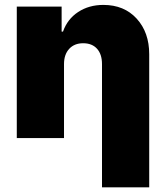

<svg xmlns="http://www.w3.org/2000/svg" viewBox="-20 -573 686 797"><path d="M245.7 -306.8V0H49.7V-545.5H235.8V-441.8H241.5Q259.6 -493.6 304.3 -523.1Q349.1 -552.6 409.1 -552.6Q495.4 -552.6 547.4 -495.6Q599.4 -438.6 599.4 -348V204.5H403.4V-306.8Q403.4 -347.7 382.8 -370.6Q362.2 -393.5 325.3 -393.5Q288.7 -393.5 267.2 -370.2Q245.7 -346.9 245.7 -306.8Z"/></svg>

Font: Karasuma Gothic
Style: Black
Weight: 900
Designer: Rasmus Andersson / Ryoko Nishizuka
Foundry: Genbu
Version: Version 1.00